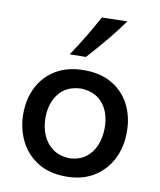

<svg xmlns="http://www.w3.org/2000/svg" viewBox="-87 -847 772 928"><g transform="rotate(10 299.0 -383.0)"><path d="M301 12Q215.5 12 158.5 -25Q101.5 -62 73 -121.8Q44.5 -181.5 44.5 -251Q44.5 -325.5 74.8 -384Q105 -442.5 161.8 -476Q218.5 -509.5 299 -509.5Q381 -509.5 437.8 -475.2Q494.5 -441 523.8 -382.5Q553 -324 553 -251Q553 -176.5 522.8 -117Q492.5 -57.5 436 -22.8Q379.5 12 301 12ZM300.5 -78Q349.5 -80 381.2 -104Q413 -128 428.5 -166.8Q444 -205.5 444 -251Q444 -325.5 406.8 -370.8Q369.5 -416 300.5 -419.5Q227.5 -417 190.5 -369.5Q153.5 -322 153.5 -251Q153.5 -206 169.5 -167.2Q185.5 -128.5 218.2 -104.2Q251 -80 300.5 -78ZM216 -573Q249.5 -623.5 280 -674Q310.5 -724.5 337.5 -775L462.5 -778Q425 -725.5 382.8 -674.8Q340.5 -624 295 -574Z"/></g></svg>

Font: Commissioner Flair Medium
Style: Regular
Weight: 500
Designer: Kostas Bartsokas
Foundry: Kostas Bartsokas
Version: Version 1.000; ttfautohint (v1.8.3)